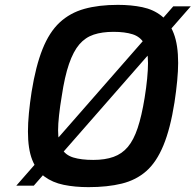

<svg xmlns="http://www.w3.org/2000/svg" viewBox="-20 -764 805 790"><path d="M47 0 693 -738H765L119 0ZM344 6Q288 6 242 -3.5Q196 -13 163 -37.5Q130 -62 112.5 -106.5Q95 -151 95 -223Q95 -257 99 -299Q103 -341 110 -386Q127 -492 155 -562Q183 -632 225.5 -671.5Q268 -711 327 -727.5Q386 -744 465 -744Q520 -744 565.5 -734.5Q611 -725 644 -699Q677 -673 695 -626Q713 -579 713 -505Q713 -473 709 -431Q705 -389 698 -343Q681 -235 652.5 -166Q624 -97 582 -60Q540 -23 481 -8.5Q422 6 344 6ZM364 -106Q412 -106 447 -118.5Q482 -131 506 -159.5Q530 -188 546.5 -237.5Q563 -287 575 -361Q582 -404 585.5 -441Q589 -478 589 -504Q589 -558 573 -585.5Q557 -613 525.5 -623Q494 -633 447 -633Q400 -633 365.5 -621.5Q331 -610 306.5 -581.5Q282 -553 264 -501Q246 -449 234 -368Q227 -327 223 -290Q219 -253 219 -228Q219 -179 234 -152.5Q249 -126 281.5 -116Q314 -106 364 -106Z"/></svg>

Font: Exo Thin SemiBold
Style: Italic
Weight: 600
Italic angle: -9°
Version: Version 2.000